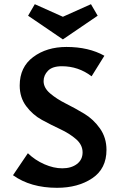

<svg xmlns="http://www.w3.org/2000/svg" viewBox="-20 -889 567 916"><path d="M446 -814 280 -701 114 -814 146 -869 280 -809 414 -869ZM188 -502Q188 -470 219 -443.5Q250 -417 294 -395Q338 -373 382 -346.5Q426 -320 457 -276Q488 -232 488 -174Q488 -84 420 -38.5Q352 7 252 7Q126 7 42 -53L113 -158Q147 -125 191.5 -105.5Q236 -86 277 -86Q320 -86 347 -106.5Q374 -127 374 -162Q374 -198 343 -225Q312 -252 268 -272.5Q224 -293 180 -317Q136 -341 105 -382.5Q74 -424 74 -481Q74 -569 138.5 -617Q203 -665 297 -665Q403 -665 478 -623L417 -525Q354 -573 275 -573Q230 -573 209 -551.5Q188 -530 188 -502Z"/></svg>

Font: EauTest
Style: Bold
Weight: 700
Designer: Christian Thalmann (Catharsis Fonts)
Version: Version 0.001;PS 000.001;hotconv 1.0.88;makeotf.lib2.5.64775